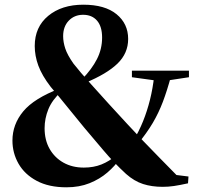

<svg xmlns="http://www.w3.org/2000/svg" viewBox="-20 -781 855 818"><path d="M263 17Q188 17 136.5 -10.5Q85 -38 59 -83.5Q33 -129 33 -182Q33 -251 79 -306.5Q125 -362 235 -404V-410L242 -392Q202 -355 186 -315.5Q170 -276 170 -235Q170 -184 191.5 -146.5Q213 -109 250.5 -88Q288 -67 337 -67Q379 -67 412.5 -80.5Q446 -94 475 -119L503 -105H491Q470 -74 437.5 -46Q405 -18 361.5 -0.5Q318 17 263 17ZM565 -165 538 -180H547Q572 -221 589.5 -264.5Q607 -308 619 -356Q631 -404 637 -458H709Q692 -395 674 -347.5Q656 -300 631 -257.5Q606 -215 565 -165ZM658 -436 542 -452V-480H785V-452L680 -436ZM673 15Q627 15 589.5 3Q552 -9 517 -40Q465 -88 421.5 -139.5Q378 -191 339 -237Q302 -282 277 -313Q252 -344 233 -367Q214 -390 196 -411Q159 -459 143.5 -501Q128 -543 128 -585Q128 -666 185.5 -713.5Q243 -761 335 -761Q427 -761 476.5 -720.5Q526 -680 526 -615Q526 -554 480.5 -510Q435 -466 343 -428V-421L330 -444Q371 -486 393 -529Q415 -572 415 -621Q415 -668 393.5 -693Q372 -718 334 -718Q297 -718 273 -693Q249 -668 249 -627Q249 -602 258 -574.5Q267 -547 293 -510Q308 -491 325 -471Q342 -451 369.5 -420.5Q397 -390 443 -339Q487 -291 522.5 -252.5Q558 -214 591 -179.5Q624 -145 660 -108.5Q696 -72 741 -26L679 -42L783 -29L781 0Q745 8 721 11.5Q697 15 673 15Z"/></svg>

Font: Noto Serif JP Black
Style: Regular
Weight: 900
Designer: Ryoko NISHIZUKA 西塚涼子 (kana & ideographs); Frank Grießhammer (Latin, Greek & Cyrillic); Wenlong ZHANG 张文龙 (bopomofo); San
Foundry: Adobe
Version: Version 2.003-H1;hotconv 1.1.1;makeotfexe 2.6.0